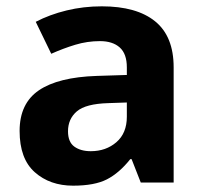

<svg xmlns="http://www.w3.org/2000/svg" viewBox="-20 -577 644 607"><path d="M302 -557Q412 -557 470.5 -509.5Q529 -462 529 -364V0H425L396 -74H392Q357 -30 318 -10Q279 10 211 10Q138 10 90 -32.5Q42 -75 42 -163Q42 -250 103 -291.5Q164 -333 286 -337L381 -340V-364Q381 -407 358.5 -427Q336 -447 296 -447Q256 -447 218 -435.5Q180 -424 142 -407L93 -508Q137 -531 190.5 -544Q244 -557 302 -557ZM323 -251Q251 -249 223 -225Q195 -201 195 -162Q195 -128 215 -113.5Q235 -99 267 -99Q315 -99 348 -127.5Q381 -156 381 -208V-253Z"/></svg>

Font: Noto Sans Kannada
Style: Bold
Weight: 700
Designer: Jelle Bosma - Monotype Design Team
Foundry: Monotype Imaging Inc.
Version: Version 2.005; ttfautohint (v1.8.4.7-5d5b)